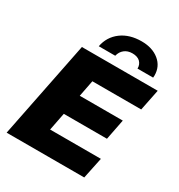

<svg xmlns="http://www.w3.org/2000/svg" viewBox="-210 -1060 1123 1202"><g transform="rotate(30 352.0 -459.0)"><path d="M673 -547H320L297 -429H608L579 -281H267L242 -153H609L577 0H16L156 -700H704ZM245 -757C254 -806 279 -846 318 -875C357 -904 406 -918 463 -918C514 -918 557 -905 590 -878C623 -851 639 -816 639 -772L638 -757H525C526 -777 519 -793 506 -806C493 -818 474 -824 451 -824C428 -824 409 -818 394 -806C379 -794 369 -778 364 -757Z"/></g></svg>

Font: My Font
Style: Italic
Weight: 500
Designer: Julieta Ulanovsky
Foundry: Julieta Ulanovsky
Version: ""